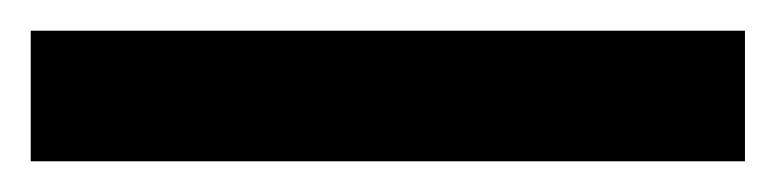

<svg xmlns="http://www.w3.org/2000/svg" viewBox="-22 56 505 125"><path d="M463 161V76H-2V161Z"/></svg>

Font: Noto Sans Georgian ExtraCondensed SemiBold
Style: Regular
Weight: 600
Width: 2
Designer: Monotype Design Team, Akaki Razmadze
Foundry: Google LLC
Version: Version 2.005